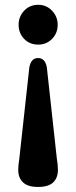

<svg xmlns="http://www.w3.org/2000/svg" viewBox="-20 -598 308 779"><path d="M134.5 160.5Q93 160.5 73.5 142Q54 123.5 54 91.5Q54 82.5 55.2 69.5Q56.5 56.5 58.5 44.5L99 -324.5Q106 -362.5 134.5 -362.5Q163 -362.5 170 -325L210.5 44.5Q215 71.5 215 91.5Q215 123.5 195.8 142Q176.5 160.5 134.5 160.5ZM135 -578.5Q168.5 -578.5 191.2 -554.5Q214 -530.5 214 -497.5Q214 -463.5 191.2 -440.2Q168.5 -417 135 -417Q100.5 -417 78 -440.2Q55.5 -463.5 55.5 -497.5Q55.5 -530.5 78 -554.5Q100.5 -578.5 135 -578.5Z"/></svg>

Font: Fraunces 144pt SuperSoft SemiBold
Style: Regular
Weight: 600
Version: Version 1.000;[b76b70a41]